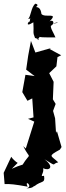

<svg xmlns="http://www.w3.org/2000/svg" viewBox="-90 -786 359 1042"><path d="M6 98C-4 93 -22 76 -29 65L-70 152L-65 213C-35 212 -12 214 60 227C39 183 95 228 53 236C122 236 86 192 96 225C136 192 156 212 149 168C121 175 151 155 144 127C176 143 209 122 151 78C225 123 187 103 226 95C187 57 166 64 235 26L244 12L219 -74L214 -65L209 -144L198 -184L212 -222L197 -247L201 -342L177 -389L216 -426L222 -476L242 -486L179 -520L187 -525L102 -501L78 -564L63 -484L52 -408L98 -373L48 -380L31 -286L59 -239L85 -252L92 -149L62 -141L96 -126C81 -77 65 -28 50 20L36 7C76 89 79 31 30 112C64 98 16 110 -26 130ZM130 -592C107 -582 152 -583 211 -583C189 -635 163 -653 222 -665C226 -657 171 -661 171 -641C213 -649 203 -684 179 -670C231 -722 155 -687 135 -710C131 -743 117 -747 105 -748C86 -737 134 -759 102 -766C78 -748 78 -694 62 -683C93 -686 71 -706 72 -665C73 -685 36 -630 91 -665C95 -607 86 -614 100 -580C131 -571 118 -567 113 -569Z"/></svg>

Font: Asimov Aggro
Style: Condensed
Weight: 500
Designer: Google
Version: Version 2.000980; 2014